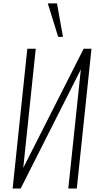

<svg xmlns="http://www.w3.org/2000/svg" viewBox="-20 -1092 560 1112"><path d="M316.9 -878.4 256.8 -1072.3H310.1L344.7 -878.4ZM53.2 0 138.2 -809.6H187L114.7 -119.6L464.4 -809.6H509.8L424.8 0H375.5L448.2 -689.9L99.6 0Z"/></svg>

Font: Oswald
Style: Extra-Light
Weight: 200
Designer: Vernon Adams
Foundry: Vernon Adams
Version: 3.0; ttfautohint (v0.94.23-7a4d-dirty) -l 8 -r 50 -G 200 -x 